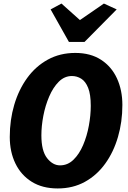

<svg xmlns="http://www.w3.org/2000/svg" viewBox="-20 -1053 720 1081"><path d="M305 8Q219 8 158.8 -29.5Q98.5 -67 66.8 -132.5Q35 -198 35 -282Q35 -377.5 60.2 -463Q85.5 -548.5 133.2 -614.2Q181 -680 249.5 -717.5Q318 -755 404 -755Q489.5 -755 548.8 -716.5Q608 -678 638.5 -611.8Q669 -545.5 669 -462Q669 -367 644.2 -282Q619.5 -197 572.5 -131.8Q525.5 -66.5 458 -29.2Q390.5 8 305 8ZM318 -122Q361 -122 393.5 -153.5Q426 -185 447.8 -235.8Q469.5 -286.5 480.2 -345Q491 -403.5 491 -457Q491 -522 476.2 -558.5Q461.5 -595 437.2 -610Q413 -625 385 -625Q343 -625 311 -593Q279 -561 257 -509.8Q235 -458.5 224 -400.8Q213 -343 213 -291Q213 -203.5 245 -162.8Q277 -122 318 -122ZM368 -817 265 -1000 326 -1033 430 -940 565 -1033 637 -1000 456 -817Z"/></svg>

Font: Merriweather Sans ExtraBold
Style: Italic
Weight: 800
Italic angle: -7.5°
Designer: Eben Sorkin
Foundry: Eben Sorkin
Version: Version 2.001; ttfautohint (v1.8.3)